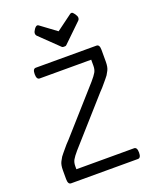

<svg xmlns="http://www.w3.org/2000/svg" viewBox="-175 -1079 946 1177"><g transform="rotate(-20 297.5 -490.5)"><path d="M140 -90V-70H516Q536 -70 536 -35Q536 0 516 0H80Q60 0 60 -35V-92Q60 -128 70.5 -147.5Q81 -167 84.5 -172.5Q88 -178 99.5 -191.5Q111 -205 115 -210Q135 -235 156 -256L411 -543Q436 -572 445.5 -589Q455 -606 455 -630V-670H119Q99 -670 99 -705Q99 -740 119 -740H515Q535 -740 535 -705V-628Q535 -592 524.5 -572.5Q514 -553 510.5 -547.5Q507 -542 495.5 -528.5Q484 -515 480 -510Q460 -485 439 -464L184 -177Q159 -148 149.5 -131Q140 -114 140 -90ZM333 -802H322Q316 -802 312 -806L192 -922Q185 -929 185 -939.5Q185 -950 196 -965.5Q207 -981 217 -981Q219 -981 224 -978L327 -902L430 -978Q434 -981 440.5 -981Q447 -981 458 -965.5Q469 -950 469 -939.5Q469 -929 462 -922L342 -806Q338 -802 333 -802Z"/></g></svg>

Font: Offside
Style: Regular
Weight: 400
Designer: Eduardo Rodriguez Tunni
Foundry: Eduardo Rodriguez Tunni
Version: Version 1.001